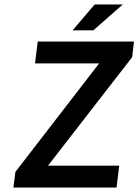

<svg xmlns="http://www.w3.org/2000/svg" viewBox="-20 -840 620 860"><path d="M40 0H502L514 -98H195L572 -584L580 -654H149L137 -556H424L49 -70ZM530 -820H404L305 -704H398Z"/></svg>

Font: Falling Sky
Style: Obl
Weight: 400
Designer: Paul D. Hunt
Foundry: Adobe Systems Incorporated
Version: Version 1.02